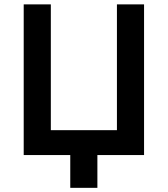

<svg xmlns="http://www.w3.org/2000/svg" viewBox="-20 -726 786 899"><path d="M436 153.5H309V0H91V-705.5H218V-116.5H527.5V-705.5H654.5V0H436Z"/></svg>

Font: Acari Sans
Style: Bold
Weight: 700
Designer: Alfredo Marco Pradil and Stefan Peev (font) & Cristiano Sobral (main changes)
Foundry: Alfredo Marco Pradil and Stefan Peev (font) & Cristiano Sobral (main changes)
Version: Version 1.063; ttfautohint (v1.8.3)